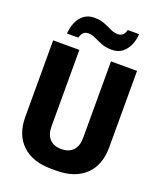

<svg xmlns="http://www.w3.org/2000/svg" viewBox="-161 -990 923 1101"><g transform="rotate(20 300.0 -439.5)"><path d="M284 10Q171 10 107.5 -50.5Q44 -111 44 -219V-686H204V-219Q204 -170 229 -143Q254 -116 300 -116Q347 -116 372 -143Q397 -170 397 -219V-686H556V-219Q556 -111 493 -50.5Q430 10 317 10ZM105 -750Q108 -789 121.5 -820Q135 -851 160.5 -870Q186 -889 222 -889Q258 -889 285 -878.5Q312 -868 334 -857Q356 -846 378 -846Q399 -846 410.5 -857.5Q422 -869 426 -888H495Q493 -851 479 -819.5Q465 -788 440 -769Q415 -750 378 -750Q342 -750 315 -760.5Q288 -771 265.5 -782Q243 -793 221 -793Q202 -793 191 -782Q180 -771 174 -750Z"/></g></svg>

Font: Chivo Mono Medium
Style: Bold
Weight: 700
Monospace: yes
Version: Version 1.008